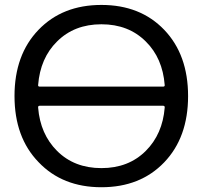

<svg xmlns="http://www.w3.org/2000/svg" viewBox="-20 -785 835 794"><path d="M137.7 -433.6Q136.7 -426.8 144.5 -426.8H654.3Q662.1 -426.8 661.1 -433.6Q652.3 -544.9 583 -613.3Q511.7 -684.6 399.4 -684.6Q287.1 -684.6 215.8 -613.3Q146.5 -544.9 137.7 -433.6ZM144.5 -347.7Q136.7 -347.7 137.7 -339.8Q146.5 -230.5 215.8 -161.1Q287.1 -89.8 399.4 -89.8Q511.7 -89.8 583 -161.1Q652.3 -230.5 661.1 -339.8Q662.1 -347.7 654.3 -347.7ZM139.6 -114.3Q40 -216.8 40 -387.7Q40 -558.6 139.2 -661.6Q238.3 -764.6 399.4 -764.6Q560.5 -764.6 659.2 -661.6Q757.8 -558.6 757.8 -387.7Q757.8 -216.8 659.2 -113.8Q560.5 -10.7 399.4 -10.7Q238.3 -10.7 139.6 -114.3Z"/></svg>

Font: Gen Jyuu Gothic Regular
Style: Regular
Weight: 400
Designer: [Source Han Sans]
Ryoko NISHIZUKA  (kana & ideographs); Paul D. Hunt (Latin, Greek & Cyrillic); Wenlong ZHANG  (bopomofo
Version: Version 1.002.20150607